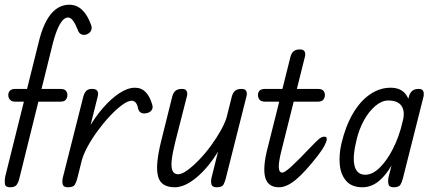

<svg xmlns="http://www.w3.org/2000/svg" viewBox="-20 -792 1846 812"><path d="M46 -362Q29 -362 22 -370.5Q15 -379 15 -390Q15 -401 22 -408.5Q29 -416 46 -416H234Q252 -416 258.5 -408.5Q265 -401 265 -390Q265 -379 258.5 -370.5Q252 -362 234 -362ZM23 0Q2 0 0.5 -15.5Q-1 -31 2 -45L146 -623Q165 -697 197 -734.5Q229 -772 273 -772Q304 -772 327 -750.5Q350 -729 365 -687Q370 -674 365.5 -663.5Q361 -653 348 -647Q335 -642 324.5 -646.5Q314 -651 309 -665Q299 -691 289 -704.5Q279 -718 268 -718Q250 -718 234 -691Q218 -664 204 -611L62 -38Q58 -21 50.5 -10.5Q43 0 23 0Z M267 0Q248 0 245 -13Q242 -26 246 -42L333 -386Q338 -402 347 -409.5Q356 -417 373 -416Q388 -415 392.5 -406Q397 -397 393 -383L307 -38Q303 -22 296.5 -11Q290 0 267 0ZM326 -114 354 -248Q382 -297 416 -336Q450 -375 485 -398Q520 -421 551 -421Q605 -421 625 -345Q627 -333 620 -324.5Q613 -316 602 -314Q587 -310 577 -315Q567 -320 564 -333Q558 -366 537 -366Q521 -366 497 -348.5Q473 -331 446 -302.5Q419 -274 394 -240Q369 -206 351 -173Q333 -140 326 -114Z M719 0Q691 0 673 -11Q655 -22 648.5 -46Q642 -70 645.5 -107.5Q649 -145 662 -197L709 -386Q714 -402 723.5 -409Q733 -416 750 -416Q765 -416 769.5 -406.5Q774 -397 770 -383L721 -191Q709 -143 706 -113Q703 -83 710 -69Q717 -55 733 -55Q749 -55 772.5 -72Q796 -89 822.5 -116.5Q849 -144 873 -177Q897 -210 915 -242.5Q933 -275 940 -301L911 -166Q884 -118 851 -80.5Q818 -43 784 -21.5Q750 0 719 0ZM896 0Q877 0 874 -13Q871 -26 875 -42L961 -386Q966 -402 975.5 -409Q985 -416 1002 -416Q1017 -416 1021.5 -406.5Q1026 -397 1022 -383L935 -38Q931 -22 925 -11Q919 0 896 0Z M1102 -362Q1084 -362 1077.5 -370.5Q1071 -379 1071 -390Q1071 -401 1077.5 -408.5Q1084 -416 1102 -416H1323Q1341 -416 1347.5 -408.5Q1354 -401 1354 -390Q1354 -379 1347.5 -370.5Q1341 -362 1323 -362ZM1160 0Q1137 0 1122.5 -10Q1108 -20 1102 -40.5Q1096 -61 1098.5 -93.5Q1101 -126 1113 -171L1209 -554Q1214 -570 1223.5 -576.5Q1233 -583 1249 -583Q1264 -583 1268.5 -573.5Q1273 -564 1269 -550L1171 -158Q1158 -107 1159 -84.5Q1160 -62 1174 -62Q1184 -62 1213 -88.5Q1242 -115 1299 -175Q1318 -195 1329.5 -204.5Q1341 -214 1351 -214Q1355 -214 1358.5 -212.5Q1362 -211 1362 -203Q1362 -196 1353.5 -178.5Q1345 -161 1325 -135Q1269 -63 1230.5 -31.5Q1192 0 1160 0Z M1513 0Q1468 0 1444.5 -26.5Q1421 -53 1417 -95.5Q1413 -138 1424 -185Q1441 -257 1471.5 -310Q1502 -363 1543.5 -392Q1585 -421 1632 -421Q1669 -421 1689.5 -400.5Q1710 -380 1715 -346Q1720 -312 1708 -271Q1684 -187 1654.5 -126.5Q1625 -66 1590 -33Q1555 0 1513 0ZM1525 -53Q1555 -53 1585.5 -82.5Q1616 -112 1642 -163Q1668 -214 1683 -278Q1694 -320 1678.5 -343.5Q1663 -367 1622 -367Q1595 -367 1568 -344.5Q1541 -322 1520 -284.5Q1499 -247 1488 -201Q1470 -128 1479.5 -90.5Q1489 -53 1525 -53ZM1645 0Q1626 0 1623 -13Q1620 -26 1623 -42L1710 -386Q1719 -416 1750 -416Q1766 -416 1770 -406.5Q1774 -397 1771 -383L1684 -38Q1680 -22 1673.5 -11Q1667 0 1645 0Z"/></svg>

Font: Edu TAS Beginner
Style: Regular
Weight: 400
Designer: Tina and Corey Anderson
Foundry: Google for Education
Version: Version 1.003